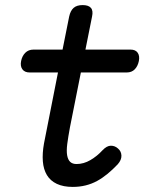

<svg xmlns="http://www.w3.org/2000/svg" viewBox="-20 -725 640 755"><path d="M493 -530Q513 -530 521.5 -517.5Q530 -505 526 -485Q522 -465 510 -452.5Q498 -440 478 -440H298L255 -224Q248 -186 244.5 -159Q241 -132 244 -114.5Q247 -97 256 -88.5Q265 -80 281 -80Q309 -80 335.5 -95.5Q362 -111 383 -134Q400 -152 416 -152Q432 -152 444 -141Q457 -130 457.5 -113Q458 -96 443 -79Q423 -58 403 -41.5Q383 -25 362 -13.5Q341 -2 317 4Q293 10 266 10Q229 10 203.5 -2Q178 -14 164.5 -36.5Q151 -59 148.5 -90.5Q146 -122 153 -161L208 -440H97Q77 -440 68 -452.5Q59 -465 63 -485Q67 -505 79.5 -517.5Q92 -530 112 -530H226L252 -660Q257 -683 269.5 -694Q282 -705 305 -705Q328 -705 337.5 -694Q347 -683 342 -660L316 -530Z"/></svg>

Font: Maple Mono Normal NL
Style: Italic
Weight: 400
Italic angle: -10°
Monospace: yes
Designer: subframe7536
Version: Version 7.000